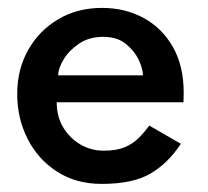

<svg xmlns="http://www.w3.org/2000/svg" viewBox="-20 -442 514 474"><path d="M231 12Q167.5 12 120.5 -18.5Q73.5 -49 48 -99.5Q22.5 -150 22.5 -210Q22.5 -270.5 49.5 -318.5Q76.5 -366.5 123.8 -394.5Q171 -422.5 232 -422.5Q289 -422.5 334.8 -397.5Q380.5 -372.5 407 -325.8Q433.5 -279 433.5 -213Q433.5 -201 433 -189.5H120Q120 -154 136.2 -127.2Q152.5 -100.5 178.8 -85.2Q205 -70 236 -70Q267.5 -70 287.8 -78.5Q308 -87 322.2 -101.2Q336.5 -115.5 348.5 -132L426.5 -87Q395 -39 351.5 -13.5Q308 12 231 12ZM333 -256Q332.5 -273 322 -295Q311.5 -317 290.2 -334Q269 -351 235 -351Q200 -351 175.5 -334.5Q151 -318 137.5 -296Q124 -274 123.5 -256Z"/></svg>

Font: Lucymar Sans Medium
Style: Regular
Weight: 500
Foundry: The League of Moveable Type (original font) / Main changes by Cristiano Sobral with portions from Mirco Monsees
Version: Version 2.001;August 30, 2020;FontCreator 13.0.0.2681 64-bit